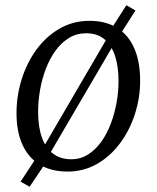

<svg xmlns="http://www.w3.org/2000/svg" viewBox="-20 -645 598 733"><path d="M93 68 58.5 48.5 116 -39 150.5 -91 387.5 -497 408 -540 462.5 -625 497 -605 442.5 -519 410.5 -469 171.5 -60.5 148.5 -14.5ZM321.5 -565.5Q384 -565.5 427.2 -538.5Q470.5 -511.5 492.8 -460.2Q515 -409 515 -336.5Q515 -271.5 495 -209.5Q475 -147.5 438.2 -98Q401.5 -48.5 350.5 -19.2Q299.5 10 238 10Q176 10 132.2 -16.2Q88.5 -42.5 65.8 -92.5Q43 -142.5 43 -213Q43 -279.5 62.8 -342.5Q82.5 -405.5 119.2 -455.8Q156 -506 207.5 -535.8Q259 -565.5 321.5 -565.5ZM308.5 -518Q272 -518 242.8 -499.8Q213.5 -481.5 191.5 -451Q169.5 -420.5 154.8 -381.8Q140 -343 132.8 -301Q125.5 -259 125.5 -219Q125.5 -160.5 140 -120Q154.5 -79.5 182.8 -58.2Q211 -37 252 -37Q287.5 -37 316.2 -55.2Q345 -73.5 366.8 -104Q388.5 -134.5 403 -173Q417.5 -211.5 425 -253.2Q432.5 -295 432.5 -334.5Q432.5 -392 418.8 -432.8Q405 -473.5 378 -495.8Q351 -518 308.5 -518Z"/></svg>

Font: Merriweather 24pt Light
Style: Italic
Weight: 300
Italic angle: -7.8°
Version: Version 2.101